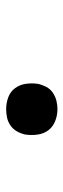

<svg xmlns="http://www.w3.org/2000/svg" viewBox="194 -398 211 640"><g transform="rotate(-90 300.0 -77.5)"><path d="M257 8Q236 8 217 0.5Q198 -7 186.5 -22Q175 -37 172 -57.5Q169 -78 172 -99Q175 -113 182 -126Q189 -139 201.5 -148Q214 -157 228.5 -160Q243 -163 257 -163Q277 -163 296 -156Q315 -149 326.5 -133.5Q338 -118 341 -98Q344 -78 341 -57Q338 -43 331 -29.5Q324 -16 311.5 -7.5Q299 1 285 4.5Q271 8 257 8Z"/></g></svg>

Font: Iosevka Curly Slab MdExObl
Style: Regular
Weight: 500
Width: 7
Italic angle: -9°
Monospace: yes
Designer: Belleve Invis
Foundry: Belleve Invis
Version: Version 11.1.0; ttfautohint (v1.8.3)